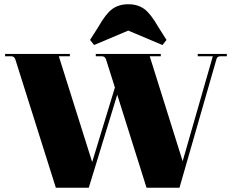

<svg xmlns="http://www.w3.org/2000/svg" viewBox="-20 -884 1092 904"><path d="M423 -672 404 -696 444 -759Q478 -819 508.5 -841.5Q539 -864 584 -864Q629 -864 659.5 -841.5Q690 -819 724 -759L764 -696L745 -672L584 -740ZM243 0 52 -605Q47 -619 33 -619H4V-630H309V-619H257L414 -121L521 -472L479 -605Q474 -619 460 -619H431V-630H737V-619H685L840 -125L982 -619H911V-630H1048V-619H1018Q1002 -619 999 -605L825 0H670L532 -438L398 0Z"/></svg>

Font: Arapey Black-Display
Style: Regular
Weight: 900
Designer: Eduardo Rodriguez Tunni
Foundry: Eduardo Rodriguez Tunni
Version: Version 4.000